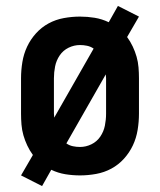

<svg xmlns="http://www.w3.org/2000/svg" viewBox="-20 -584 540 648"><path d="M122 44 51 8 91 -61Q80 -76 72 -93Q64 -110 59 -127.5Q54 -145 52.5 -163.5Q51 -182 51 -200V-320Q51 -347 55.5 -374.5Q60 -402 71.5 -426.5Q83 -451 101.5 -471.5Q120 -492 144 -505Q168 -518 195.5 -523Q223 -528 250 -528Q275 -528 299.5 -524Q324 -520 347 -509L378 -564L449 -528L409 -459Q420 -444 428 -427Q436 -410 441 -392.5Q446 -375 447.5 -356.5Q449 -338 449 -320V-200Q449 -173 444.5 -145.5Q440 -118 428.5 -93.5Q417 -69 398.5 -48.5Q380 -28 356 -15Q332 -2 304.5 3Q277 8 250 8Q225 8 200.5 4Q176 0 153 -11ZM163 -187 296 -420Q286 -427 274 -429.5Q262 -432 250 -432Q230 -432 211.5 -423Q193 -414 181.5 -397Q170 -380 166 -360Q162 -340 162 -320V-200Q162 -197 162.5 -194Q163 -191 163 -187ZM250 -88Q270 -88 288.5 -97Q307 -106 318.5 -123Q330 -140 334 -160Q338 -180 338 -200V-320Q338 -323 337.5 -326Q337 -329 337 -333L204 -100Q214 -93 226 -90.5Q238 -88 250 -88Z"/></svg>

Font: Iosevka Algr
Style: Bold
Weight: 700
Monospace: yes
Designer: Belleve Invis
Foundry: Belleve Invis
Version: Version 26.0.2; ttfautohint (v1.8.3)